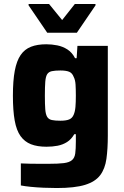

<svg xmlns="http://www.w3.org/2000/svg" viewBox="-20 -741 625 967"><path d="M266 206Q234 206 199.5 204.5Q165 203 135 200Q105 197 85 193V82Q106 83 130 83.5Q154 84 178.5 84Q203 84 225 84Q274 84 301.5 80.5Q329 77 342.5 65.5Q356 54 359 31.5Q362 9 362 -29V-65H354Q339 -39 317.5 -25.5Q296 -12 270 -7Q244 -2 214 -2Q168 -2 136 -14.5Q104 -27 83.5 -55.5Q63 -84 54 -134Q45 -184 45 -259Q45 -335 54.5 -385Q64 -435 84 -464Q104 -493 136 -505.5Q168 -518 213 -518Q241 -518 268.5 -512.5Q296 -507 319.5 -492Q343 -477 358 -448H366L370 -510H523V-58Q523 9 516 59Q509 109 484.5 141.5Q460 174 408.5 190Q357 206 266 206ZM284 -133Q313 -133 328.5 -139.5Q344 -146 351 -163Q358 -179 360 -202.5Q362 -226 362 -259Q362 -291 360.5 -315Q359 -339 351 -354Q344 -373 328.5 -379.5Q313 -386 284 -386Q257 -386 241 -382.5Q225 -379 217.5 -367Q210 -355 208 -329Q206 -303 206 -259Q206 -215 208 -190Q210 -165 217.5 -152.5Q225 -140 241 -136.5Q257 -133 284 -133ZM218 -576 124 -714V-721H227L293 -640L357 -721H461V-714L367 -576Z"/></svg>

Font: Saira Thin
Style: Bold
Weight: 700
Version: Version 1.101